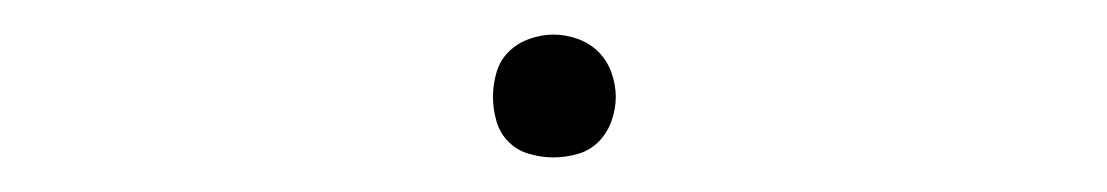

<svg xmlns="http://www.w3.org/2000/svg" viewBox="-20 -396 640 111"><path d="M300 -305Q293 -305 286 -307Q279 -309 274 -314Q269 -319 267 -326Q265 -333 265 -340Q265 -347 267 -354Q269 -361 274 -366Q279 -371 286 -373.5Q293 -376 300 -376Q307 -376 314 -373.5Q321 -371 326 -366Q331 -361 333.5 -354Q336 -347 336 -340Q336 -333 333.5 -326Q331 -319 326 -314Q321 -309 314 -307Q307 -305 300 -305Z"/></svg>

Font: Iosevka Curly Thin Extended
Style: Regular
Weight: 100
Width: 7
Monospace: yes
Designer: Belleve Invis
Foundry: Belleve Invis
Version: Version 11.1.0; ttfautohint (v1.8.3)